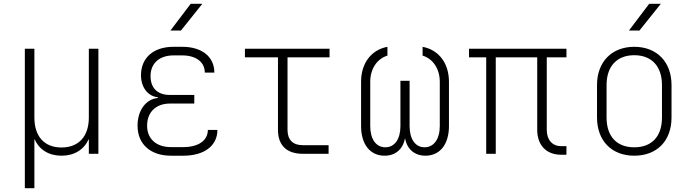

<svg xmlns="http://www.w3.org/2000/svg" viewBox="-20 -805 3640 1005"><path d="M110 180H160V-75H162C185 -22 235 10 302 10C369 10 420 -22 443 -75H445V0H495V-550H445V-190C445 -91 392 -33 302 -33C212 -33 160 -91 160 -190V-550H110Z M872 -645H927L1039 -785H978ZM940 10C1049 10 1118 -42 1118 -125H1068C1068 -70 1019 -35 940 -35H875C798 -35 750 -78 750 -147C750 -218 796 -263 870 -263H997V-308H870C802 -308 768 -346 768 -407C768 -473 814 -515 888 -515H934C1006 -515 1052 -480 1052 -425H1102C1102 -508 1037 -560 934 -560H888C784 -560 718 -503 718 -411C718 -348 754 -301 806 -296V-292C743 -286 700 -227 700 -147C700 -51 767 10 875 10Z M1565 0H1700V-45H1565C1513 -45 1485 -73 1485 -125V-505H1705V-550H1262V-505H1435V-125C1435 -44 1481 0 1565 0Z M1993 10C2050 10 2089 -24 2100 -81C2111 -24 2150 10 2207 10C2283 10 2330 -50 2330 -145V-377C2330 -474 2277 -544 2192 -560V-514C2247 -497 2282 -444 2282 -377V-145C2282 -77 2251 -34 2202 -34C2154 -34 2124 -77 2124 -145V-382H2076V-145C2076 -77 2046 -34 1997 -34C1948 -34 1918 -77 1918 -145V-377C1918 -444 1953 -497 2008 -514V-560C1923 -544 1870 -474 1870 -377V-145C1870 -50 1917 10 1993 10Z M2917 5H2945V-40H2917C2871 -40 2842 -73 2842 -125V-505H2945V-550H2435V-505H2525V0H2575V-505H2792V-125C2792 -45 2840 5 2917 5Z M3272 -645H3327L3439 -785H3378ZM3300 10C3419 10 3495 -68 3495 -190V-360C3495 -481 3418 -560 3300 -560C3182 -560 3105 -481 3105 -360V-190C3105 -68 3182 10 3300 10ZM3300 -34C3208 -34 3155 -91 3155 -190V-360C3155 -458 3209 -516 3300 -516C3391 -516 3445 -458 3445 -360V-190C3445 -91 3392 -34 3300 -34Z"/></svg>

Font: JetBrains Mono Thin
Style: Regular
Weight: 100
Monospace: yes
Designer: Philipp Nurullin, Konstantin Bulenkov
Foundry: JetBrains
Version: Version 2.305